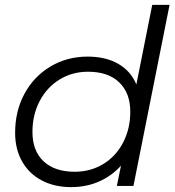

<svg xmlns="http://www.w3.org/2000/svg" viewBox="-20 -762 718 787"><path d="M675 -742 527 0H459L476 -83Q438 -41 386 -18Q334 5 271 5Q204 5 152 -22Q100 -49 71 -99.5Q42 -150 42 -218Q42 -307 80.5 -378Q119 -449 187 -489.5Q255 -530 339 -530Q413 -530 464.5 -500.5Q516 -471 539 -416L604 -742ZM514 -304Q514 -381 468.5 -424.5Q423 -468 341 -468Q276 -468 224 -436Q172 -404 142.5 -347.5Q113 -291 113 -221Q113 -144 158.5 -101Q204 -58 286 -58Q351 -58 403 -89.5Q455 -121 484.5 -177.5Q514 -234 514 -304Z"/></svg>

Font: Idrija
Style: Italic
Weight: 400
Italic angle: -11.3°
Designer: Julieta Ulanovsky
Foundry: Julieta Ulanovsky
Version: Version 7.200